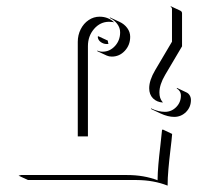

<svg xmlns="http://www.w3.org/2000/svg" viewBox="-20 -559 628 611"><path d="M39.1 0 46.9 -2H384.8Q437.7 -2 481.4 14.6Q481.7 -8.8 484 -35.4Q486.3 -62 490.2 -94.4Q494.1 -126.7 495.6 -145L497.8 -147L527.8 -132.8Q526.4 -114.3 522.3 -81.2Q518.3 -48.1 515.9 -20.3Q513.4 7.6 513.4 31.7Q469 14.2 414.8 13.9H69.1ZM227.5 -125V-425.8Q227.5 -447.5 236.8 -465.9Q246.1 -484.4 262.1 -495.1Q278.1 -505.9 297.1 -505.9Q311 -505.9 323.1 -501Q335.2 -496.1 343.5 -487.5L339.4 -488.8Q333.3 -489.7 327.1 -489.7Q299.1 -489.7 279.4 -467Q259.8 -444.3 259.8 -412.1V-125ZM289.8 -396V-398.2Q297.4 -394.5 306.2 -394.5Q329.3 -394.5 345.8 -412.5Q362.3 -430.4 362.3 -456.1Q362.3 -470.5 353.1 -482.8Q344 -495.1 328.9 -502L330.3 -503.4L360.4 -489.5Q375.7 -482.4 385 -469.7Q394.3 -457 394.3 -441.9Q394.3 -415.8 377.2 -397.3Q360.1 -378.9 335.9 -378.9Q326.7 -378.9 319.8 -382.1ZM291 -441.9 292.7 -443.8 323.2 -429.7Q323.2 -424.6 324.7 -421.4L325 -419.2L319.3 -418.9Q309.8 -418.9 300.9 -425Q292 -431.2 291 -441.9ZM454.8 -278.3Q454.8 -303.7 473.9 -335.9L527.3 -426.3V-530.3Q527.3 -535.2 522.9 -537.4L523.7 -539.1L553.7 -525.1Q559.3 -522.5 559.3 -516.4V-411.6L505.6 -320.8Q487.3 -289.8 487.3 -264.6Q487.3 -245.8 497.1 -234.6L498.5 -232.7Q479 -233.9 466.9 -246Q454.8 -258.1 454.8 -278.3ZM460.4 -212.2 460.7 -214.1Q483.9 -203.1 504.9 -203.1Q525.9 -203.1 540.8 -218.3Q555.7 -233.4 555.7 -254.9Q555.7 -262.2 552 -268.3Q548.3 -274.4 542.5 -277.3L543 -279.3L573 -265.1Q579.6 -262.2 583.6 -255.6Q587.6 -249 587.6 -240.7Q587.6 -218.5 572.3 -202.9Q556.9 -187.3 534.9 -187Q514.2 -187 490.7 -198Z"/></svg>

Font: AgreloyOut1
Style: Medium
Weight: 400
Designer: gluk
Foundry: gluk
Version: Version 0.27